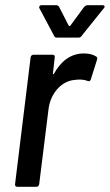

<svg xmlns="http://www.w3.org/2000/svg" viewBox="-20 -720 423 740"><path d="M294 -581 380 -688C386 -694 383 -700 375 -700H317C312 -700 308 -697 304 -693L251 -621C250 -619 246 -619 245 -621L208 -693C206 -697 202 -700 197 -700H140C133 -700 129 -694 132 -688L189 -581C191 -576 195 -575 200 -575H282C287 -575 291 -576 294 -581ZM184 -437 191 -499C192 -505 189 -509 183 -509H109C103 -509 99 -505 98 -499L38 -10C37 -4 41 0 47 0H120C126 0 130 -4 131 -10L167 -299C174 -359 216 -408 268 -412C287 -415 306 -413 318 -408C324 -406 328 -407 330 -414L354 -490C356 -495 355 -500 351 -502C340 -509 326 -514 303 -514C250 -514 213 -481 188 -436C186 -433 183 -433 184 -437Z"/></svg>

Font: Barlow Semi Condensed Medium
Style: Italic
Weight: 500
Width: 4
Italic angle: -7°
Designer: Jeremy Tribby
Foundry: Tribby Type
Version: Version 1.422;hotconv 1.0.109;makeotfexe 2.5.65596